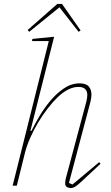

<svg xmlns="http://www.w3.org/2000/svg" viewBox="-20 -940 561 972"><path d="M338 12Q330 12 320 7.5Q310 3 310 -13Q310 -24 314 -40L417 -425Q422 -447 422 -458Q422 -500 377 -500Q327 -500 272 -448Q248 -425 222 -391.5Q196 -358 173.5 -320.5Q151 -283 133.5 -243.5Q116 -204 107 -169L65 0H44L227 -732H142L144 -743L254 -754L134 -278L139 -277Q155 -310 179.5 -351.5Q204 -393 235 -430Q266 -467 303.5 -492.5Q341 -518 383 -518Q416 -518 429.5 -502Q443 -486 443 -461Q443 -447 438 -425L329 -14L347 -6L482 -119L489 -111L400 -28Q374 -3 361.5 4.5Q349 12 338 12ZM120 -788 270 -920H294L388 -786L378 -779L281 -903L128 -779Z"/></svg>

Font: IBM Plex Serif Thin
Style: Italic
Weight: 100
Italic angle: -14°
Designer: Mike Abbink, Paul van der Laan, Pieter van Rosmalen
Foundry: Bold Monday
Version: Version 3.001